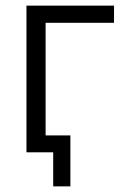

<svg xmlns="http://www.w3.org/2000/svg" viewBox="-20 -541 445 682"><path d="M74 0V-521H385V-460H142V0ZM169 121V0H88V-60H230V121Z"/></svg>

Font: Raleway
Style: Regular
Weight: 400
Designer: Matt McInerney, Pablo Impallari, Rodrigo Fuenzalida
Foundry: Matt McInerney, Pablo Impallari, Rodrigo Fuenzalida
Version: Version 4.101;RELEASE